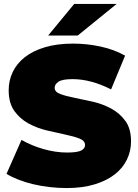

<svg xmlns="http://www.w3.org/2000/svg" viewBox="-20 -937 697 973"><path d="M318 16Q274 16 231 11Q188 6 148 -3.5Q108 -13 73.5 -26.5Q39 -40 13 -56L89 -228Q139 -199 200.5 -181.5Q262 -164 320 -164Q371 -164 391 -174Q411 -184 411 -202Q411 -224 382.5 -235Q354 -246 311 -255Q268 -264 217.5 -276Q167 -288 124 -311.5Q81 -335 52.5 -375Q24 -415 24 -480Q24 -529 44.5 -572Q65 -615 105.5 -647Q146 -679 207.5 -697.5Q269 -716 350 -716Q421 -716 490 -701Q559 -686 614 -655L543 -484Q440 -536 348 -536Q296 -536 276.5 -523Q257 -510 257 -492Q257 -471 285.5 -460.5Q314 -450 357 -441.5Q400 -433 450.5 -421.5Q501 -410 544 -386.5Q587 -363 615.5 -324Q644 -285 644 -220Q644 -172 623.5 -129Q603 -86 562.5 -54Q522 -22 460.5 -3Q399 16 318 16ZM224 -757 356 -917H571L374 -757Z"/></svg>

Font: Montserrat-Alt1 Black
Style: Regular
Weight: 900
Designer: Differentunic
Foundry: Differentunic
Version: Version 7.222